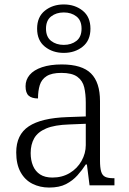

<svg xmlns="http://www.w3.org/2000/svg" viewBox="-20 -834 582 864"><path d="M201 10Q160 10 126 -7Q92 -24 72.5 -59.5Q53 -95 53 -148Q53 -228 109.5 -265.5Q166 -303 283 -307L366 -310V-372Q366 -411 359 -441Q352 -471 328 -488.5Q304 -506 256 -506Q213 -506 190 -491.5Q167 -477 159 -451Q151 -425 151 -391Q123 -391 109 -403.5Q95 -416 95 -446Q95 -475 113.5 -497Q132 -519 169 -531.5Q206 -544 258 -544Q349 -544 389.5 -503.5Q430 -463 430 -379V-112Q430 -80 435 -62.5Q440 -45 453 -38.5Q466 -32 491 -32H495V0H383L371 -94H366Q350 -69 328.5 -45Q307 -21 277 -5.5Q247 10 201 10ZM216 -35Q260 -35 294 -55.5Q328 -76 347 -110Q366 -144 366 -181V-277L292 -274Q226 -272 188 -256Q150 -240 134 -212Q118 -184 118 -145Q118 -113 128.5 -88Q139 -63 160.5 -49Q182 -35 216 -35ZM267 -596Q217 -596 182 -624Q147 -652 147 -705Q147 -758 182 -786Q217 -814 267 -814Q317 -814 352 -786Q387 -758 387 -705Q387 -652 352 -624Q317 -596 267 -596ZM267 -632Q301 -632 324 -650Q347 -668 347 -705Q347 -742 324 -760Q301 -778 267 -778Q233 -778 210 -760Q187 -742 187 -705Q187 -668 210 -650Q233 -632 267 -632Z"/></svg>

Font: Noto Serif Khmer Light
Style: Regular
Weight: 300
Version: Version 2.003